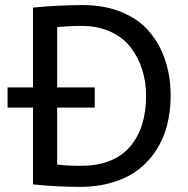

<svg xmlns="http://www.w3.org/2000/svg" viewBox="-20 -728 742 756"><path d="M9.8 -304.2V-383.8H109.9V-698.2Q213.4 -708 305.2 -708Q392.1 -708 459.7 -679.9Q527.3 -651.9 568.6 -602.5Q609.9 -553.2 630.9 -489.7Q651.9 -426.3 651.9 -351.1Q651.9 -291.5 638.9 -238.8Q626 -186 597.7 -140.6Q569.3 -95.2 528.1 -62.5Q486.8 -29.8 427 -11Q367.2 7.8 293.9 7.8Q203.6 7.8 109.9 -2V-304.2ZM301.8 -626Q250 -626 205.1 -621.1V-383.8H353V-304.2H205.1V-80.1Q239.7 -75.2 296.9 -75.2Q426.8 -75.2 491 -149.4Q555.2 -223.6 555.2 -351.1Q555.2 -406.2 539.6 -454.8Q523.9 -503.4 493.9 -542.2Q463.9 -581.1 414.3 -603.5Q364.7 -626 301.8 -626Z"/></svg>

Font: ABeeZee
Style: Regular
Weight: 400
Designer: Anja Meiners
Foundry: Anja Meiners
Version: Version 1.002